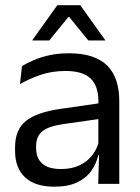

<svg xmlns="http://www.w3.org/2000/svg" viewBox="-20 -703 534 734"><path d="M436 0H355.4L359 -118.6L355.9 -131.1V-286.5L356.3 -314.9Q356.3 -374.3 326.2 -403Q296 -431.7 230.4 -431.7Q178.2 -431.7 134.4 -416.5Q90.6 -401.3 56.4 -381.5L64 -450.4Q83.1 -462 109.4 -473.3Q135.7 -484.7 169.3 -492Q202.9 -499.3 243.3 -499.3Q295.8 -499.3 332.6 -486.6Q369.4 -473.9 392.2 -449.9Q415 -425.8 425.5 -392Q436 -358.1 436 -316.2ZM187.4 10.7Q114.9 10.7 76.3 -24.6Q37.6 -60 37.6 -125.7V-140Q37.6 -207.4 79.3 -240.7Q121 -274.1 212.2 -286.9L366.5 -309.2L370.9 -249.8L222 -228.6Q166.2 -220.7 142.2 -201.4Q118.1 -182 118.1 -144.5V-136.6Q118.1 -97.9 141.9 -77.4Q165.7 -56.8 213.1 -56.8Q254.9 -56.8 284.9 -71.4Q314.9 -86 333.4 -110.5Q352 -135.1 358.5 -165.2L371.2 -109.8H355.7Q348.6 -77.8 329.3 -50.3Q310.1 -22.8 275.5 -6.1Q240.9 10.7 187.4 10.7ZM103.8 -549.7 199.1 -683.1H286.9L382.2 -549.7V-548.4H317.6L244.9 -637.7H241.1L168.4 -548.4H103.8Z"/></svg>

Font: Anek Malayalam Medium
Style: Regular
Weight: 500
Designer: Maithili Shingre (Malayalam) & Yesha Goshar (Latin)
Foundry: Ek Type
Version: Version 1.003